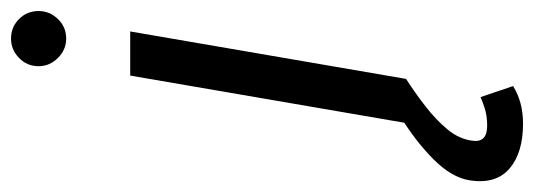

<svg xmlns="http://www.w3.org/2000/svg" viewBox="-402 -426 968 348"><g transform="rotate(-90 82.0 -252.0)"><path d="M33 0 119 -500H199L113 0ZM186 -616Q166 -616 151 -631Q136 -646 136 -666Q136 -687 151 -701.5Q166 -716 186 -716Q207 -716 221.5 -701.5Q236 -687 236 -666Q236 -646 221.5 -631Q207 -616 186 -616ZM32 212Q-21 212 -49.5 187.5Q-78 163 -71 116Q-66 83 -33 50Q0 17 46 -11L113 0Q88 16 63.5 35Q39 54 21.5 75Q4 96 1 120Q-3 147 28 147Q47 147 61.5 142Q76 137 80 135L100 194Q71 212 32 212Z"/></g></svg>

Font: Figtree
Style: Italic
Weight: 400
Italic angle: -9.5°
Foundry: Erik Kennedy
Version: Version 2.001; ttfautohint (v1.8.4.7-5d5b);gftools[0.9.27]